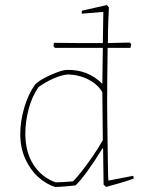

<svg xmlns="http://www.w3.org/2000/svg" viewBox="-20 -732 573 758"><path d="M197 6Q162 -5 130.5 -33.5Q99 -62 79.5 -105.5Q60 -149 60 -203Q60 -252 75.5 -306Q91 -360 119 -399Q134 -413 158 -425.5Q182 -438 206.5 -447Q231 -456 245 -456Q327 -458 384 -401L386 -543H197L191 -549L193 -563Q242 -562 288.5 -562Q335 -562 386 -562L388 -685L303 -678Q303 -681 303 -684.5Q303 -688 304 -690L402 -712L410 -703Q409 -685 407.5 -647Q406 -609 406 -562Q426 -563 447.5 -563Q469 -563 492 -564L498 -558L495 -543H405Q404 -483 403.5 -423Q403 -363 403 -326Q403 -301 403.5 -265Q404 -229 404.5 -189.5Q405 -150 405.5 -114.5Q406 -79 406.5 -53Q407 -27 408 -19L506 -38L508 -27Q483 -18 454 -9.5Q425 -1 399 6L389 -3L387 -146L385 -147Q356 -99 325.5 -57Q295 -15 278 0Q261 2 237 4Q213 6 197 6ZM268 -16Q278 -25 300 -52.5Q322 -80 346 -115Q370 -150 386 -179L384 -368Q367 -398 330 -417.5Q293 -437 247 -438Q223 -436 191 -422Q159 -408 132 -388Q106 -351 93 -301Q80 -251 80 -205Q80 -132 112 -82Q144 -32 200 -12Q213 -12 233.5 -13.5Q254 -15 268 -16Z"/></svg>

Font: Labrada Thin
Style: Regular
Weight: 100
Designer: Mercedes Jáuregui
Foundry: Omnibus-Type Team
Version: Version 1.000; ttfautohint (v1.8.4.7-5d5b)